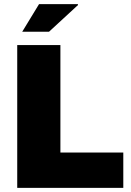

<svg xmlns="http://www.w3.org/2000/svg" viewBox="-20 -905 630 925"><path d="M63 0V-688H271V-170H574V0ZM87 -752 168 -885H355L356 -881L216 -752Z"/></svg>

Font: Archivo SemiCondensed Black
Style: Regular
Weight: 900
Width: 4
Designer: Hector Gatti
Foundry: Omnibus-Type
Version: Version 2.001